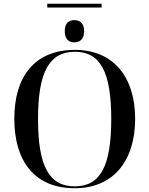

<svg xmlns="http://www.w3.org/2000/svg" viewBox="-20 -990 794 1020"><path d="M231 -950H520V-970H231ZM375 -765C403 -765 427 -781 427 -824C427 -868 403 -883 375 -883C346 -883 324 -868 324 -824C324 -781 346 -765 375 -765ZM377 10C583 10 698 -137 698 -358C698 -580 583 -725 378 -725C161 -725 56 -580 56 -359C56 -137 161 10 377 10ZM377 0C241 0 182 -107 182 -358C182 -608 242 -715 378 -715C513 -715 571 -608 571 -358C571 -107 513 0 377 0Z"/></svg>

Font: Noto Serif Display Medium
Style: Regular
Weight: 500
Designer: Monotype Design Team
Foundry: Monotype Imaging Inc.
Version: Version 2.009